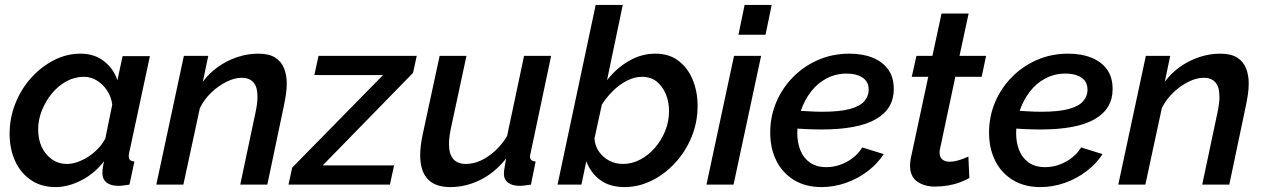

<svg xmlns="http://www.w3.org/2000/svg" viewBox="-20 -750 5137 780"><path d="M205 10Q147 10 105 -19Q63 -48 41 -97Q19 -146 19 -206Q19 -270 42 -328.5Q65 -387 105.5 -432.5Q146 -478 198 -505Q250 -532 307 -532Q364 -532 403 -501Q442 -470 457 -424L478 -522H589L505 -130Q504 -125 503.5 -121.5Q503 -118 503 -115Q503 -95 526 -94L506 0Q492 2 481 3.5Q470 5 461 5Q430 5 413 -8.5Q396 -22 396 -47Q396 -52 396.5 -59Q397 -66 398.5 -75Q400 -84 403 -95Q364 -45 310.5 -17.5Q257 10 205 10ZM253 -84Q273 -84 295.5 -92Q318 -100 339.5 -114Q361 -128 379 -147Q397 -166 408 -188L436 -325Q432 -357 415 -382.5Q398 -408 373.5 -423Q349 -438 321 -438Q283 -438 249.5 -419.5Q216 -401 190.5 -370Q165 -339 150 -301Q135 -263 135 -224Q135 -184 149.5 -153Q164 -122 190.5 -103Q217 -84 253 -84Z M727 -523H826L804 -418Q830 -453 866 -478.5Q902 -504 944 -518Q986 -532 1029 -532Q1073 -532 1098 -516Q1123 -500 1134 -472.5Q1145 -445 1145 -410Q1145 -389 1141.5 -366Q1138 -343 1133 -319L1066 0H956L1018 -293Q1022 -312 1024 -327.5Q1026 -343 1026 -357Q1026 -397 1009.5 -415.5Q993 -434 962 -434Q933 -434 900.5 -418Q868 -402 839 -374.5Q810 -347 792 -311L725 0H615Z M1167 -69 1536 -445H1257L1274 -523H1673L1658 -454L1291 -78H1581L1564 0H1152Z M1809 10Q1687 10 1687 -120Q1687 -138 1689.5 -158.5Q1692 -179 1697 -203L1766 -523H1875L1811 -225Q1804 -191 1804 -165Q1804 -84 1873 -84Q1902 -84 1931.5 -97Q1961 -110 1989.5 -135.5Q2018 -161 2040 -197L2109 -523H2219L2136 -130Q2135 -125 2134 -121.5Q2133 -118 2133 -115Q2133 -95 2156 -94L2137 0Q2122 2 2111 3.5Q2100 5 2091 5Q2061 5 2044 -8Q2027 -21 2027 -45Q2027 -50 2028 -57.5Q2029 -65 2031 -76.5Q2033 -88 2036 -106Q1991 -49 1932 -19.5Q1873 10 1809 10Z M2517 10Q2457 10 2418 -19Q2379 -48 2362 -95L2342 0H2245L2400 -730H2510L2446 -424Q2484 -473 2535 -502.5Q2586 -532 2642 -532Q2699 -532 2737 -502.5Q2775 -473 2794.5 -425Q2814 -377 2814 -320Q2814 -253 2789.5 -193.5Q2765 -134 2722.5 -88Q2680 -42 2627 -16Q2574 10 2517 10ZM2511 -84Q2547 -84 2580.5 -101.5Q2614 -119 2640.5 -149.5Q2667 -180 2682.5 -218.5Q2698 -257 2698 -299Q2698 -336 2685 -367.5Q2672 -399 2648 -418.5Q2624 -438 2588 -438Q2558 -438 2527.5 -422.5Q2497 -407 2471 -381.5Q2445 -356 2425 -325L2395 -187Q2397 -158 2413 -134.5Q2429 -111 2454.5 -97.5Q2480 -84 2511 -84Z M2962 -523H3072L2960 0H2850ZM3005 -730H3115L3090 -609H2980Z M3318 10Q3252 10 3205 -19Q3158 -48 3133.5 -98Q3109 -148 3109 -211Q3109 -276 3133 -333.5Q3157 -391 3201 -436Q3245 -481 3303.5 -506.5Q3362 -532 3431 -532Q3485 -532 3525.5 -515.5Q3566 -499 3588.5 -467.5Q3611 -436 3611 -388Q3611 -308 3538.5 -266Q3466 -224 3318 -224Q3290 -224 3255 -225.5Q3220 -227 3176 -231L3191 -302Q3231 -300 3262 -298Q3293 -296 3320 -296Q3391 -296 3432 -307Q3473 -318 3491 -338.5Q3509 -359 3509 -385Q3509 -408 3498 -422Q3487 -436 3467 -443.5Q3447 -451 3419 -451Q3375 -451 3338 -431.5Q3301 -412 3274.5 -377.5Q3248 -343 3233.5 -300Q3219 -257 3219 -209Q3219 -171 3231.5 -139.5Q3244 -108 3270.5 -89.5Q3297 -71 3337 -71Q3380 -71 3420 -92.5Q3460 -114 3483 -151L3570 -124Q3545 -85 3505 -54.5Q3465 -24 3416.5 -7Q3368 10 3318 10Z M3677 -78Q3677 -86 3678 -94Q3679 -102 3681 -111L3751 -438H3684L3703 -523H3768L3805 -695H3915L3878 -523H3986L3968 -438H3861L3799 -146Q3798 -142 3797.5 -138.5Q3797 -135 3797 -131Q3797 -111 3808.5 -102Q3820 -93 3838 -93Q3853 -93 3867.5 -97Q3882 -101 3894 -105.5Q3906 -110 3914 -114L3918 -27Q3903 -18 3880.5 -9.5Q3858 -1 3832 3.5Q3806 8 3778 8Q3735 8 3706 -12.5Q3677 -33 3677 -78Z M4207 10Q4141 10 4094 -19Q4047 -48 4022.5 -98Q3998 -148 3998 -211Q3998 -276 4022 -333.5Q4046 -391 4090 -436Q4134 -481 4192.5 -506.5Q4251 -532 4320 -532Q4374 -532 4414.5 -515.5Q4455 -499 4477.5 -467.5Q4500 -436 4500 -388Q4500 -308 4427.5 -266Q4355 -224 4207 -224Q4179 -224 4144 -225.5Q4109 -227 4065 -231L4080 -302Q4120 -300 4151 -298Q4182 -296 4209 -296Q4280 -296 4321 -307Q4362 -318 4380 -338.5Q4398 -359 4398 -385Q4398 -408 4387 -422Q4376 -436 4356 -443.5Q4336 -451 4308 -451Q4264 -451 4227 -431.5Q4190 -412 4163.5 -377.5Q4137 -343 4122.5 -300Q4108 -257 4108 -209Q4108 -171 4120.5 -139.5Q4133 -108 4159.5 -89.5Q4186 -71 4226 -71Q4269 -71 4309 -92.5Q4349 -114 4372 -151L4459 -124Q4434 -85 4394 -54.5Q4354 -24 4305.5 -7Q4257 10 4207 10Z M4635 -523H4734L4712 -418Q4738 -453 4774 -478.5Q4810 -504 4852 -518Q4894 -532 4937 -532Q4981 -532 5006 -516Q5031 -500 5042 -472.5Q5053 -445 5053 -410Q5053 -389 5049.5 -366Q5046 -343 5041 -319L4974 0H4864L4926 -293Q4930 -312 4932 -327.5Q4934 -343 4934 -357Q4934 -397 4917.5 -415.5Q4901 -434 4870 -434Q4841 -434 4808.5 -418Q4776 -402 4747 -374.5Q4718 -347 4700 -311L4633 0H4523Z"/></svg>

Font: Raleway Thin SemiBold
Style: Italic
Weight: 600
Italic angle: -12°
Version: Version 4.026